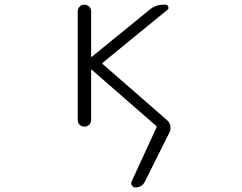

<svg xmlns="http://www.w3.org/2000/svg" viewBox="-20 -565 1040 824"><path d="M621.1 -522.5Q647.5 -544.9 682.6 -544.9H690.4Q699.2 -544.9 702.1 -536.6Q705.1 -528.3 699.2 -523.4L420.9 -295.9Q418 -293 420.9 -290L696.3 -49.8Q708 -40 710.9 -25.4Q711.9 -20.5 711.9 -15.6Q711.9 -5.9 707 3.9L601.6 214.8Q588.9 239.3 561.5 239.3Q551.8 239.3 546.4 231Q541 222.7 544.9 213.9L651.4 -17.6Q652.3 -19.5 651.9 -21.5Q651.4 -23.4 650.4 -24.4L374 -265.6Q373 -266.6 372.1 -266.1Q371.1 -265.6 371.1 -263.7V-50.8Q371.1 -38.1 362.8 -29.8Q354.5 -21.5 342.3 -21.5Q330.1 -21.5 321.8 -29.8Q313.5 -38.1 313.5 -50.8V-515.6Q313.5 -528.3 321.8 -536.6Q330.1 -544.9 342.3 -544.9Q354.5 -544.9 362.8 -536.6Q371.1 -528.3 371.1 -515.6V-322.3Q371.1 -318.4 374 -321.3Z"/></svg>

Font: Gen Jyuu Gothic L Monospace Light
Style: Regular
Weight: 300
Designer: [Source Han Sans]
Ryoko NISHIZUKA  (kana & ideographs); Paul D. Hunt (Latin, Greek & Cyrillic); Wenlong ZHANG  (bopomofo
Version: Version 1.002.20150607